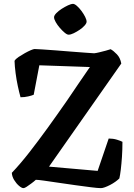

<svg xmlns="http://www.w3.org/2000/svg" viewBox="-20 -971 694 991"><path d="M101 0Q92 0 78 -12Q64 -24 53 -42Q42 -60 41 -79Q84 -124 130.5 -183.5Q177 -243 226.5 -311.5Q276 -380 326 -452Q356 -497 386 -540.5Q416 -584 444 -625L183 -634L154 -482Q145 -478 126 -473.5Q107 -469 86 -469Q79 -494 72 -526.5Q65 -559 60.5 -593.5Q56 -628 55 -657Q61 -667 76 -677Q91 -687 108 -696.5Q125 -706 139 -712Q153 -718 159 -718Q167 -718 197 -716Q227 -714 267.5 -711Q308 -708 349 -704.5Q390 -701 422 -699Q454 -697 466 -696Q476 -697 492.5 -701Q509 -705 526 -709.5Q543 -714 551 -717Q566 -709 583.5 -690.5Q601 -672 606 -643L233 -111L484 -89L541 -256Q564 -256 583.5 -250Q603 -244 612 -239Q612 -198 609.5 -161.5Q607 -125 603.5 -96Q600 -67 596 -50Q588 -42 575.5 -33Q563 -24 548.5 -16.5Q534 -9 521.5 -4.5Q509 0 501 0Q485 0 449.5 -4.5Q414 -9 370.5 -15Q327 -21 283.5 -27.5Q240 -34 208 -38.5Q176 -43 165 -43Q154 -33 141 -23.5Q128 -14 117.5 -7Q107 0 101 0ZM334 -792Q326 -792 313.5 -802.5Q301 -813 288.5 -827.5Q276 -842 267.5 -857Q259 -872 259 -882Q259 -891 270.5 -903Q282 -915 298.5 -925.5Q315 -936 331 -943.5Q347 -951 357 -951Q365 -951 377 -940.5Q389 -930 400.5 -914.5Q412 -899 419.5 -884Q427 -869 427 -859Q427 -851 417 -839.5Q407 -828 391.5 -817.5Q376 -807 360.5 -799.5Q345 -792 334 -792Z"/></svg>

Font: Texturina 12pt SemiBold
Style: Regular
Weight: 600
Designer: Guillermo Torres Carreño
Foundry: Omnibus-Type
Version: Version 1.002